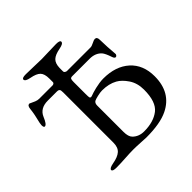

<svg xmlns="http://www.w3.org/2000/svg" viewBox="-174 -848 1016 1016"><g transform="rotate(-45 334.0 -339.5)"><path d="M538 -184Q538 -233 514.5 -268Q491 -303 464 -318Q428 -338 378 -338Q364 -338 342.5 -333Q321 -328 314 -324Q303 -317 303 -299V-103Q303 -67 318 -52Q343 -27 382 -27Q453 -27 495.5 -60Q538 -93 538 -184ZM137 -503Q79 -503 60 -458Q43 -417 29 -417Q21 -417 21 -434Q21 -440 23 -450Q36 -500 40 -538Q42 -561 57 -561Q58 -561 66.5 -556.5Q75 -552 87.5 -547Q100 -542 112 -542H212Q216 -542 220.5 -545Q225 -548 225 -553V-580Q225 -615 210 -630.5Q195 -646 157 -653Q124 -659 124 -673Q124 -684 153 -684Q181 -684 214.5 -682.5Q248 -681 270 -681Q290 -681 320.5 -682.5Q351 -684 379 -684Q408 -684 408 -673Q408 -659 375 -653Q337 -646 320.5 -630.5Q304 -615 303 -581V-556Q303 -549 309 -545.5Q315 -542 319 -542H496Q505 -542 520.5 -550Q536 -558 543 -558Q559 -558 559 -536Q560 -480 565 -426Q566 -421 562 -416Q558 -411 554 -411Q545 -411 540 -427Q528 -463 517 -476Q493 -503 450 -503H320Q309 -503 306 -497.5Q303 -492 303 -476V-387Q303 -364 304.5 -359.5Q306 -355 312 -354L320 -356Q327 -359 339 -362.5Q351 -366 365 -369.5Q379 -373 396 -375.5Q413 -378 427 -378Q519 -378 573.5 -329Q628 -280 628 -194Q628 -72 529 -24Q472 4 368 4Q362 4 329 2Q296 0 273 0Q248 0 210.5 2.5Q173 5 143 5Q114 5 114 -6Q114 -18 147 -24Q187 -31 206 -48Q225 -65 225 -100V-476Q225 -486 224 -491Q223 -496 219 -499.5Q215 -503 206 -503Z"/></g></svg>

Font: EB Garamond SC 12
Style: Regular
Weight: 400
Version: Version 0.016 ; ttfautohint (v0.97) -l 8 -r 50 -G 200 -x 0 -